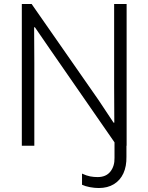

<svg xmlns="http://www.w3.org/2000/svg" viewBox="-20 -740 753 975"><path d="M90.8 -719.7H140.6L481.4 -230.5L556.6 -117.2H560.5L559.6 -303.7V-719.7H623V0H622.1V55.7Q623 104.5 606.7 140.1Q590.3 175.8 558.3 195.3Q526.4 214.8 481.4 214.8Q460 214.8 436.5 210.4Q413.1 206.1 396.5 198.2V141.6Q419.4 152.3 438 155.8Q456.5 159.2 475.6 159.2Q518.6 159.2 540.5 131.3Q562.5 103.5 561.5 61.5V-17.1L234.4 -489.3L157.2 -601.6H153.3L154.3 -420.9V0H90.8Z"/></svg>

Font: Reddit Sans Fudge Light
Style: Regular
Weight: 300
Designer: Stephen Hutchings
Foundry: Reddit
Version: Version 1.013